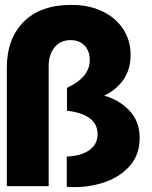

<svg xmlns="http://www.w3.org/2000/svg" viewBox="-20 -761 621 785"><path d="M269 -597Q304 -597 325.5 -575Q347 -553 347 -515Q347 -445 254 -402V-308Q313 -302 346 -278Q379 -254 379 -213Q379 -171 345 -147Q311 -123 253 -121V3Q263 4 285 4Q352 4 413 -18Q474 -40 512.5 -85Q551 -130 551 -197Q551 -265 509 -309Q467 -353 406 -370Q455 -393 484.5 -435Q514 -477 514 -537Q514 -595 484 -641.5Q454 -688 399 -714.5Q344 -741 272 -741Q145 -741 76.5 -671.5Q8 -602 8 -486V0H179V-489Q179 -539 203.5 -568Q228 -597 269 -597Z"/></svg>

Font: Geom ExtraBold
Style: Bold
Weight: 800
Version: Version 1.102